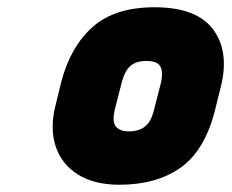

<svg xmlns="http://www.w3.org/2000/svg" viewBox="-20 -781 640 529"><path d="M406 -761Q522 -761 567.5 -699.5Q613 -638 588 -540L572 -476Q544 -366 477.5 -319Q411 -272 309 -272Q240 -272 195 -300Q150 -328 133.5 -377.5Q117 -427 133 -491L149 -556Q174 -652 235 -706.5Q296 -761 406 -761ZM383 -613Q355 -613 339.5 -599.5Q324 -586 316 -556L296 -478Q289 -448 298 -434Q309 -419 335 -419Q362 -419 379 -432Q396 -445 404 -477L424 -555Q430 -585 421 -599Q413 -613 383 -613Z"/></svg>

Font: Recursive Mn Lnr St Blk
Style: Italic
Weight: 900
Italic angle: -15°
Monospace: yes
Version: Version 1.079;hotconv 1.0.112;makeotfexe 2.5.65598; ttfautoh